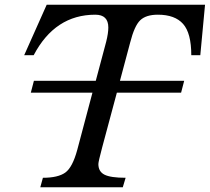

<svg xmlns="http://www.w3.org/2000/svg" viewBox="-20 -790 885 810"><path d="M744 -399H473L411 -168Q395 -108 395 -98Q395 -66 421 -53Q447 -40 510 -40L498 0H150L161 -40Q225 -40 255.5 -62Q286 -84 306 -158L370 -399H110L123 -449H384L428 -614Q437 -650 437 -674Q437 -728 382 -728Q212 -728 122 -557H82L177 -770H845L825 -557H787Q787 -650 752.5 -689Q718 -728 646 -728Q596 -728 571.5 -704.5Q547 -681 529 -610L486 -449H757Z"/></svg>

Font: Libre Baskerville
Style: Italic
Weight: 400
Italic angle: -15°
Designer: Pablo Impallari, Rodrigo Fuenzalida
Foundry: Pablo Impallari, Rodrigo Fuenzalida
Version: Version 1.051;Glyphs 3.2.3 (3260)